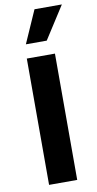

<svg xmlns="http://www.w3.org/2000/svg" viewBox="-99 -945 499 988"><g transform="rotate(-10 150.0 -451.5)"><path d="M74 0V-660H221V0ZM191 -733H82L157 -903H300Z"/></g></svg>

Font: Bricolage Grotesque 12pt Bricolage Grotesque 10pt Regular
Style: Bold
Weight: 700
Designer: Mathieu Triay
Foundry: Atelier Triay
Version: Version 1.001; ttfautohint (v1.8.4.7-5d5b);gftools[0.9.33.de